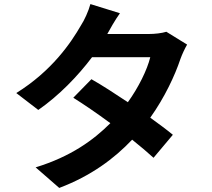

<svg xmlns="http://www.w3.org/2000/svg" viewBox="-20 -857 1040 943"><path d="M569 -792 424 -837C415 -803 394 -757 378 -733C328 -646 235 -509 60 -400L168 -317C269 -387 362 -483 432 -576H718C703 -514 660 -427 608 -355C545 -397 482 -438 429 -468L340 -377C391 -345 457 -300 522 -252C439 -169 328 -88 155 -35L271 66C427 7 541 -78 629 -171C670 -138 707 -107 734 -82L829 -195C800 -219 761 -248 718 -279C789 -379 839 -486 866 -567C875 -592 888 -619 899 -638L797 -701C775 -694 741 -690 710 -690H507C519 -712 544 -757 569 -792Z"/></svg>

Font: Noto Sans HK
Style: Bold
Weight: 700
Designer: Ryoko NISHIZUKA 西塚涼子 (kana, bopomofo & ideographs); Paul D. Hunt (Latin, Greek & Cyrillic); Sandoll Communications 산돌커뮤니
Foundry: Adobe
Version: Version 2.002;hotconv 1.0.116;makeotfexe 2.5.65601